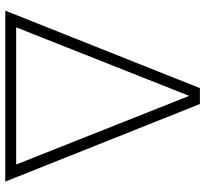

<svg xmlns="http://www.w3.org/2000/svg" viewBox="-45 -735 780 730"><g transform="rotate(90 345.0 -370.0)"><path d="M20.5 0 315 -740H375.5L670.5 0ZM84 -41.5H605.5L344.5 -699.5Z"/></g></svg>

Font: Encode Sans SmExp XLt
Style: Regular
Weight: 200
Width: 6
Designer: Multiple Designers
Foundry: Impallari Type
Version: Version 3.002; ttfautohint (v1.8.3) -l 8 -r 50 -G 200 -x 14 